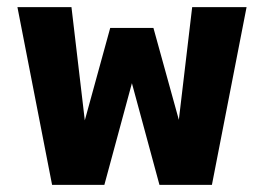

<svg xmlns="http://www.w3.org/2000/svg" viewBox="-20 -520 750 540"><path d="M273.5 0H126.5L29 -500H181L218.5 -181.5L290 -441.5H411.5L483 -183L520.5 -500H673.5L576 0H428.5L351 -286Z"/></svg>

Font: League Mono
Style: Bold
Weight: 700
Width: 6
Designer: Tyler Finck
Foundry: The League of Moveable Type / Tyler Finck
Version: Version 2.300;RELEASE